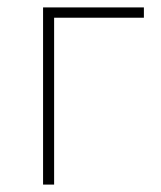

<svg xmlns="http://www.w3.org/2000/svg" viewBox="-20 -498 434 518"><path d="M96.2 0V-478H368.2V-450.2H126V0Z"/></svg>

Font: Source Sans 3 ExtraLight
Style: Regular
Weight: 200
Designer: Paul D. Hunt
Foundry: Adobe
Version: Version 3.052;hotconv 1.1.0;makeotfexe 2.6.0